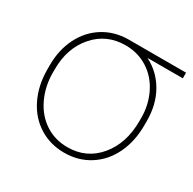

<svg xmlns="http://www.w3.org/2000/svg" viewBox="-125 -656 796 793"><g transform="rotate(30 272.5 -259.0)"><path d="M545.4 -501.5H377Q437.5 -470.7 471.2 -411.6Q504.9 -352.5 504.9 -274.4V-254.4Q504.9 -177.7 476.1 -117.7Q447.3 -57.6 394.3 -23.9Q341.3 9.8 274.4 9.8Q207.5 9.8 154.5 -23.4Q101.6 -56.6 72.3 -116.5Q43 -176.3 42.5 -251V-274.4Q42.5 -346.7 71.5 -404.8Q100.6 -462.9 152.8 -495.4Q205.1 -527.8 270.5 -528.3H545.4ZM68.8 -253.9Q68.8 -188 95 -133.1Q121.1 -78.1 167.7 -47.4Q214.4 -16.6 274.4 -16.6Q364.7 -16.6 421.6 -84.5Q478.5 -152.3 478.5 -259.3V-274.4Q478.5 -335.9 452.6 -388.7Q426.8 -441.4 379.9 -471.4Q333 -501.5 273.4 -501.5Q183.1 -501.5 126 -436Q68.8 -370.6 68.8 -269Z"/></g></svg>

Font: Roboto Thin
Style: Regular
Weight: 250
Designer: Google
Version: Version 2.134; 2016